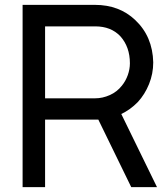

<svg xmlns="http://www.w3.org/2000/svg" viewBox="-20 -770 687 790"><path d="M520 0 384.5 -278H370H165.5V0H73V-750H370Q471 -750 536.5 -687.5Q608 -620 610.5 -513.5Q610.5 -466.5 593.2 -424Q576 -381.5 547 -350Q515.5 -318 479 -301L626 0ZM372 -365.5Q402 -365.5 431.8 -378.8Q461.5 -392 481.5 -417.5Q497 -436.5 505.8 -461Q514.5 -485.5 514.5 -509.5Q514.5 -577 475 -621Q436.5 -661.5 372 -661.5H165.5V-365.5Z"/></svg>

Font: Russisch Sans Medium
Style: Regular
Weight: 500
Width: 4
Designer: Michael Sharanda (font) & Cristiano Sobral (main changes)
Foundry: Michael Sharanda
Version: Version 2.00;September 8, 2020;FontCreator 13.0.0.2681 64-bi